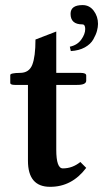

<svg xmlns="http://www.w3.org/2000/svg" viewBox="-20 -718 402 748"><path d="M301.8 -698.2Q328.6 -698.2 345.2 -676Q361.8 -653.8 361.8 -625Q361.8 -612.8 357.9 -597.9Q354 -583 343.5 -564.5Q333 -545.9 310.5 -533.4Q288.1 -521 255.9 -519L252 -536.1Q280.8 -542 296.4 -563.5Q312 -585 312 -605Q312 -623 300.8 -623Q254.9 -623 254.9 -664.1Q254.9 -698.2 301.8 -698.2ZM199.2 -387.2V-134.8Q199.2 -61.5 225.1 -62Q262.2 -62 293 -86.9L315.9 -64Q259.8 10.3 174.8 9.8Q88.9 9.8 88.9 -91.8V-387.2H38.1Q20 -387.2 20 -395V-425.8Q20 -433.6 58.1 -434.1Q93.3 -434.1 105.7 -465.6Q118.2 -497.1 118.2 -564L199.2 -595.2V-434.1H293.9Q315.9 -434.1 315.9 -423.8V-403.8Q315.9 -386.7 278.8 -387.2Z"/></svg>

Font: Linux Libertine
Style: Semibold
Weight: 600
Designer: Philipp H. Poll
Foundry: Philipp H. Poll
Version: Version 5.1.2 ; ttfautohint (v0.9)